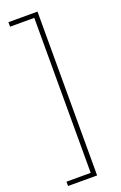

<svg xmlns="http://www.w3.org/2000/svg" viewBox="-179 -828 656 1043"><g transform="rotate(-20 149.5 -306.5)"><path d="M21 167V142H161V-754H21V-780H189V167Z"/></g></svg>

Font: Shanggu Sans SC VF
Style: Regular
Weight: 250
Designer: GuiWonder
Version: Version 1.021